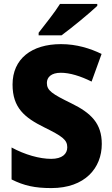

<svg xmlns="http://www.w3.org/2000/svg" viewBox="-20 -949 571 979"><path d="M476 -919V-929H286C258 -884 210 -825 177 -782V-769H294C346 -807 437 -882 476 -919ZM499 -215C499 -320 444 -373 344 -422C246 -470 219 -487 219 -526C219 -555 241 -578 290 -578C336 -578 391 -561 447 -533L498 -674C440 -702 371 -724 291 -724C141 -724 44 -649 44 -518C44 -399 106 -349 205 -300C296 -255 323 -237 323 -198C323 -164 297 -139 241 -139C182 -139 107 -160 39 -197V-34C103 -2 158 10 242 10C413 10 499 -92 499 -215Z"/></svg>

Font: Noto Sans Bengali SemiCondensed ExtraBold
Style: Regular
Weight: 800
Width: 4
Designer: Joana Ranito - Universal Thirst; Jelle Bosma - Monotype Design Team
Foundry: Universal Thirst ehf.
Version: Version 3.000